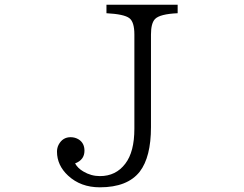

<svg xmlns="http://www.w3.org/2000/svg" viewBox="-20 -780 1040 819"><path d="M434.1 -723.6V-759.8H737.8V-723.6Q661.6 -720.2 641.1 -698.7Q624 -680.7 624 -632.8V-237.8Q624 -110.4 576.2 -47.9Q523.9 19 405.8 19Q324.2 19 270.5 -30.8Q223.1 -74.7 223.1 -133.3Q223.1 -148.9 230 -162.6Q247.1 -194.8 281.2 -194.8Q300.3 -194.8 315.9 -185.1Q340.3 -169.4 340.3 -137.2Q340.3 -98.1 300.3 -83Q311.5 -62.5 335 -48.8Q368.2 -28.8 406.2 -28.8Q474.6 -28.8 514.6 -82Q553.2 -132.3 553.2 -231V-632.8Q553.2 -686.5 531.7 -702.6Q509.3 -719.7 434.1 -723.6Z"/></svg>

Font: BIZ UDPMincho
Style: Regular
Weight: 400
Designer: TypeBank Co., Ltd.
Foundry: Morisawa Inc.
Version: Version 1.06